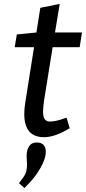

<svg xmlns="http://www.w3.org/2000/svg" viewBox="-20 -691 439 981"><path d="M320 -90 336 -36Q261 10 205 10Q104 10 104 -109Q104 -138 110 -173L154 -450H55L66 -515L166 -525L186 -651L285 -671L261 -525H399L387 -450H249L206 -183Q200 -144 200 -118.5Q200 -93 209 -81.5Q218 -70 234 -70Q264 -70 306 -85ZM116 106Q116 76 128.5 56.5Q141 37 167 37Q214 37 214 85Q214 108 202 136Q174 201 116 258L105 270L77 245Q101 215 109.5 197.5Q118 180 118 150Z"/></svg>

Font: Bitter
Style: Italic
Weight: 400
Italic angle: -9°
Designer: Sol Matas
Foundry: Sol Matas
Version: Version 1.001